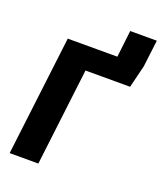

<svg xmlns="http://www.w3.org/2000/svg" viewBox="-153 -946 879 1044"><g transform="rotate(20 286.0 -424.0)"><path d="M113 -693 29 0H195L263 -563H521L553 -693L572 -848H418L400 -693Z"/></g></svg>

Font: Fira Sans OT
Style: Bold Italic
Weight: 700
Italic angle: -8°
Designer: Carrois Corporate & Edenspiekermann
Foundry: Carrois Corporate GbR & Edenspiekermann AG
Version: Version 2.001